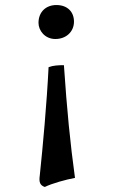

<svg xmlns="http://www.w3.org/2000/svg" viewBox="-20 -487 451 763"><path d="M133 -396C133 -366 158 -332 200 -332C243 -332 274 -361 274 -401C274 -440 248 -467 204 -467C163 -467 133 -440 133 -396ZM138 211C134 238 140 250 158 256C186 242 244 226 278 220C259 82 246 -50 234 -228C212 -228 191 -227 173 -220C166 -76 150 97 138 211Z"/></svg>

Font: Vollkorn Semibold
Style: Regular
Weight: 600
Designer: Friedrich Althausen
Foundry: Friedrich Althausen
Version: Version 4.015;PS 004.015;hotconv 1.0.88;makeotf.lib2.5.64775